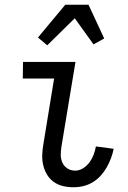

<svg xmlns="http://www.w3.org/2000/svg" viewBox="-20 -781 540 809"><path d="M290 8Q267 8 245.5 3Q224 -2 206.5 -14.5Q189 -27 178 -45.5Q167 -64 162 -85.5Q157 -107 158 -130Q159 -153 163 -175L208 -450H76L77 -520H298L239 -164Q236 -146 236 -128.5Q236 -111 243 -95.5Q250 -80 264.5 -71Q279 -62 297 -62Q314 -62 330 -72Q346 -82 357 -97Q368 -112 374.5 -129Q381 -146 384 -164L459 -154Q455 -134 447.5 -114Q440 -94 429.5 -75.5Q419 -57 404 -40.5Q389 -24 370.5 -13Q352 -2 331.5 3Q311 8 290 8ZM179 -590 140 -623 255 -761H353L419 -619L374 -594L295 -704Z"/></svg>

Font: Iosevka Custom
Style: Italic
Weight: 400
Italic angle: -9°
Monospace: yes
Designer: Belleve Invis
Foundry: Belleve Invis
Version: Version 30.3.3; ttfautohint (v1.8.3)